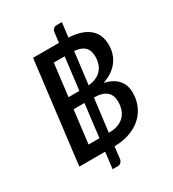

<svg xmlns="http://www.w3.org/2000/svg" viewBox="-220 -942 1062 1178"><g transform="rotate(-30 311.0 -353.0)"><path d="M239 0H56L144 -720H327.5L336.5 -794.5Q338.5 -805 347.2 -813.2Q356 -821.5 368 -821.5H406.5L394 -719Q444.5 -716.5 481 -703.8Q517.5 -691 541 -670Q564.5 -649 575.5 -620.5Q586.5 -592 586.5 -557Q586.5 -525.5 577.8 -497Q569 -468.5 551.2 -444.5Q533.5 -420.5 506.2 -401.5Q479 -382.5 442 -370.5Q504.5 -356 535.8 -320.2Q567 -284.5 567 -229.5Q567 -180 549 -138.2Q531 -96.5 497.2 -66Q463.5 -35.5 415 -18Q366.5 -0.5 305.5 0L295 88.5Q292.5 99 283.8 107.5Q275 116 263 116H225ZM462 -228Q462 -272 434 -297Q406 -322 345.5 -322.5L316.5 -89Q354 -89 381.2 -99Q408.5 -109 426.5 -127.2Q444.5 -145.5 453.2 -171Q462 -196.5 462 -228ZM479 -537.5Q479 -623.5 383 -630L355 -403Q416 -409.5 447.5 -443.8Q479 -478 479 -537.5ZM173 -89H250L278.5 -322.5H201.5ZM211.5 -402H288.5L316.5 -631H239.5Z"/></g></svg>

Font: Lato Semibold
Style: Italic
Weight: 600
Italic angle: -7°
Designer: Lukasz Dziedzic
Foundry: tyPoland Lukasz Dziedzic
Version: Version 2.006; 2014-01-15